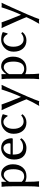

<svg xmlns="http://www.w3.org/2000/svg" viewBox="1326 -1806 716 3409"><g transform="rotate(-90 1684.5 -101.0)"><path d="M162 -294V-75Q200 -30 255 -30Q293 -30 320 -47Q347 -64 360.5 -93.5Q374 -123 379.5 -153.5Q385 -184 385 -218Q385 -393 282 -393Q252 -393 215 -363Q178 -333 162 -294ZM162 -352 164 -349Q223 -439 299 -439Q379 -439 426 -377.5Q473 -316 473 -231Q473 -124 416 -57Q359 10 261 10Q203 10 162 -12V32Q162 161 171 232L169 235Q151 232 122 232Q93 232 75 235L73 232Q82 165 82 32V-235Q82 -373 73 -429L75 -432Q119 -428 156 -435Q162 -435 162 -425Z M648 -273H832Q846 -273 846 -287Q846 -340 820.5 -369.5Q795 -399 762 -399Q729 -399 694 -370.5Q659 -342 648 -273ZM915 -104 935 -79Q906 -39 860 -14.5Q814 10 761 10Q657 10 602 -56Q557 -110 557 -209Q557 -314 618.5 -376.5Q680 -439 762 -439Q809 -439 844.5 -421.5Q880 -404 898.5 -375.5Q917 -347 926 -315.5Q935 -284 935 -250Q935 -233 917 -233H645Q645 -144 669 -106Q705 -49 778 -49Q864 -49 915 -104Z M1226 -399Q1174 -399 1138 -351Q1102 -303 1102 -223Q1102 -138 1138.5 -89Q1175 -40 1232 -40Q1292 -40 1339 -82H1343L1362 -61Q1306 10 1215 10Q1123 10 1068.5 -52Q1014 -114 1014 -218Q1014 -315 1079 -377Q1144 -439 1227 -439Q1306 -439 1360 -411L1362 -408L1339 -326L1326 -325Q1283 -399 1226 -399Z M1433 -432Q1447 -429 1485 -429Q1521 -429 1534 -432Q1567 -330 1668 -88H1670Q1737 -231 1801 -432Q1811 -429 1840 -429Q1873 -429 1883 -432Q1862 -388 1802.5 -259Q1743 -130 1676.5 25Q1610 180 1593 237Q1576 232 1544 232Q1526 232 1509 237Q1581 116 1627 10Q1617 -17 1597.5 -62.5Q1578 -108 1554 -162.5Q1530 -217 1509 -263.5Q1488 -310 1464.5 -362.5Q1441 -415 1433 -432Z M2073 -294V-75Q2111 -30 2166 -30Q2204 -30 2231 -47Q2258 -64 2271.5 -93.5Q2285 -123 2290.5 -153.5Q2296 -184 2296 -218Q2296 -393 2193 -393Q2163 -393 2126 -363Q2089 -333 2073 -294ZM2073 -352 2075 -349Q2134 -439 2210 -439Q2290 -439 2337 -377.5Q2384 -316 2384 -231Q2384 -124 2327 -57Q2270 10 2172 10Q2114 10 2073 -12V32Q2073 161 2082 232L2080 235Q2062 232 2033 232Q2004 232 1986 235L1984 232Q1993 165 1993 32V-235Q1993 -373 1984 -429L1986 -432Q2030 -428 2067 -435Q2073 -435 2073 -425Z M2684 -399Q2632 -399 2596 -351Q2560 -303 2560 -223Q2560 -138 2596.5 -89Q2633 -40 2690 -40Q2750 -40 2797 -82H2801L2820 -61Q2764 10 2673 10Q2581 10 2526.5 -52Q2472 -114 2472 -218Q2472 -315 2537 -377Q2602 -439 2685 -439Q2764 -439 2818 -411L2820 -408L2797 -326L2784 -325Q2741 -399 2684 -399Z M2891 -432Q2905 -429 2943 -429Q2979 -429 2992 -432Q3025 -330 3126 -88H3128Q3195 -231 3259 -432Q3269 -429 3298 -429Q3331 -429 3341 -432Q3320 -388 3260.5 -259Q3201 -130 3134.5 25Q3068 180 3051 237Q3034 232 3002 232Q2984 232 2967 237Q3039 116 3085 10Q3075 -17 3055.5 -62.5Q3036 -108 3012 -162.5Q2988 -217 2967 -263.5Q2946 -310 2922.5 -362.5Q2899 -415 2891 -432Z"/></g></svg>

Font: Libertinus Sans
Style: Regular
Weight: 400
Designer: Philipp H. Poll
Foundry: Khaled Hosny
Version: Version 6.1